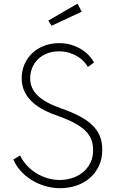

<svg xmlns="http://www.w3.org/2000/svg" viewBox="-20 -995 623 1030"><path d="M303.2 14.5Q259.5 14.5 219.8 2.3Q180 -10 147 -30.9Q114.1 -51.8 89.5 -79.8Q65 -107.7 51.8 -139.5L87.7 -160.9Q101.4 -132.7 123.2 -108.6Q145 -84.5 173 -67Q200.9 -49.5 233.4 -39.5Q265.9 -29.5 300.5 -29.5Q335 -29.5 367.3 -40Q399.5 -50.5 424.5 -70.7Q449.5 -90.9 464.5 -120.9Q479.5 -150.9 479.5 -190Q479.5 -222.3 469.1 -248.4Q458.6 -274.5 435 -296.6Q411.4 -318.6 373.4 -338.2Q335.5 -357.7 280.5 -376.8Q96.4 -441.4 96.4 -575Q96.4 -615.5 111.4 -650Q126.4 -684.5 153 -709.8Q179.5 -735 216.6 -749.3Q253.6 -763.6 297.7 -763.6Q333.2 -763.6 363.2 -754.3Q393.2 -745 416.8 -730.2Q440.5 -715.5 457.7 -696.8Q475 -678.2 484.5 -659.5L451.4 -635.9Q442.7 -651.4 428.4 -666.4Q414.1 -681.4 394.3 -693.2Q374.5 -705 350 -712.3Q325.5 -719.5 296.4 -719.5Q259.1 -719.5 230.5 -707.5Q201.8 -695.5 182 -675.5Q162.3 -655.5 152 -629.1Q141.8 -602.7 141.8 -574.5Q141.8 -522.3 181.1 -483.4Q220.5 -444.5 304.1 -415Q363.2 -394.5 405.7 -372.3Q448.2 -350 475.5 -323.4Q502.7 -296.8 515.7 -264.8Q528.6 -232.7 528.6 -192.3Q528.6 -142.7 510.2 -104.1Q491.8 -65.5 460.9 -39.1Q430 -12.7 389.1 0.9Q348.2 14.5 303.2 14.5ZM395.9 -975.5 418.2 -932.3 256.4 -856.8 239.1 -884.5Z"/></svg>

Font: Spartan Light
Style: Regular
Weight: 300
Designer: Matt Bailey, Mirko Velimirovic
Foundry: Matt Bailey
Version: Version 1.005